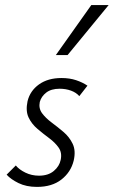

<svg xmlns="http://www.w3.org/2000/svg" viewBox="-20 -726 446 753"><path d="M125 7Q83 7 52.5 -8Q22 -23 6 -41L42 -77Q55 -61 79.5 -49Q104 -37 133 -37Q169 -37 191 -55.5Q213 -74 218 -99Q224 -127 210 -147Q196 -167 173 -184Q150 -201 127 -220.5Q104 -240 92 -265.5Q80 -291 88 -329Q98 -370 133 -395Q168 -420 221 -420Q253 -420 278.5 -411.5Q304 -403 323 -390L291 -349Q279 -363 258.5 -370.5Q238 -378 214 -378Q181 -378 161.5 -363Q142 -348 136 -326Q131 -301 145 -282Q159 -263 182.5 -245.5Q206 -228 229 -208.5Q252 -189 265 -162Q278 -135 269 -96Q258 -51 221 -22Q184 7 125 7ZM199 -510 338 -706H406L245 -510Z"/></svg>

Font: Ysabeau Infant Light
Style: Italic
Weight: 300
Italic angle: -12°
Designer: Christian Thalmann (Catharsis Fonts)
Version: Version 2.001;gftools[0.9.30]; featfreeze: ss01,ss02,lnum